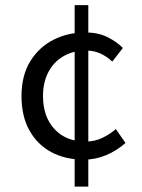

<svg xmlns="http://www.w3.org/2000/svg" viewBox="-20 -673 537 726"><path d="M296.6 -69.3Q227.9 -69.3 174.8 -97.4Q121.7 -125.6 91.5 -179.4Q61.3 -233.1 61.3 -309.8Q61.3 -387.1 94.2 -440.9Q127.2 -494.6 181.9 -522.5Q236.7 -550.3 302.5 -550.3Q350.7 -550.3 385.5 -533.1Q420.3 -515.9 444.7 -491.8L404.6 -440.1Q383.6 -459.8 359.5 -470.8Q335.3 -481.8 306.2 -481.8Q257 -481.8 220.1 -460.5Q183.2 -439.2 162.9 -400.4Q142.6 -361.7 142.6 -309.8Q142.6 -231.9 186.1 -184.8Q229.7 -137.8 304 -137.8Q338.7 -137.8 367.6 -151.9Q396.4 -166 418.1 -184.9L454.5 -132.5Q421.9 -103.3 381.3 -86.3Q340.7 -69.3 296.6 -69.3ZM262.3 32.6V-653.5H313.9V32.6Z"/></svg>

Font: Source Sans Variable
Style: Regular
Weight: 200
Designer: Paul D. Hunt
Foundry: Adobe Systems Incorporated
Version: Version 3.006;hotconv 1.0.111;makeotfexe 2.5.65597